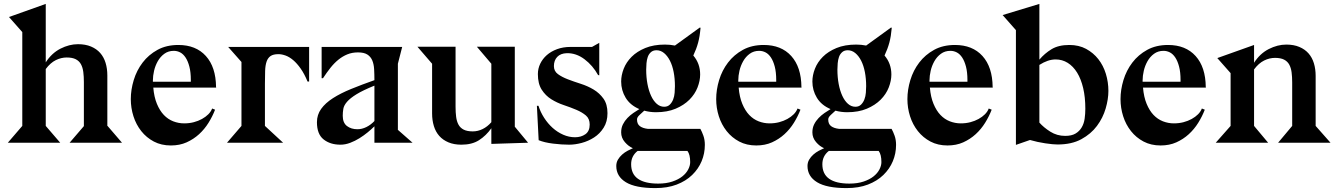

<svg xmlns="http://www.w3.org/2000/svg" viewBox="-20 -730 6845 982"><path d="M214 -411Q244 -458 289 -481Q334 -504 379 -504Q417 -504 445.5 -492Q474 -480 492.5 -459Q511 -438 520 -408.5Q529 -379 529 -344V-86H530L604 0H336L409 -85V-310Q409 -339 406 -362Q403 -385 394 -401.5Q385 -418 367.5 -427Q350 -436 321 -436Q293 -436 265.5 -422.5Q238 -409 214 -377V-86L288 0H20L94 -86V-566L26 -643L214 -710Z M1085 -282H764Q768 -234 782.5 -199Q797 -164 818 -142Q839 -120 866 -109.5Q893 -99 922 -99Q948 -99 971 -105Q994 -111 1013 -121.5Q1032 -132 1045.5 -145.5Q1059 -159 1065 -175L1080 -169Q1067 -135 1046.5 -102Q1026 -69 998 -43.5Q970 -18 934.5 -2Q899 14 854 14Q805 14 767 -6Q729 -26 702.5 -59.5Q676 -93 662.5 -135.5Q649 -178 649 -223Q649 -271 664 -320.5Q679 -370 709.5 -410Q740 -450 785.5 -475Q831 -500 892 -500Q982 -500 1033 -443.5Q1084 -387 1085 -285L1086 -283H1085ZM956 -321Q956 -361 948.5 -389.5Q941 -418 929 -436Q917 -454 901.5 -462Q886 -470 869 -470Q841 -470 820.5 -455Q800 -440 787 -417Q774 -394 768 -368Q762 -342 762 -319V-312H956Z M1553 -313Q1537 -352 1518 -379Q1499 -406 1479.5 -422.5Q1460 -439 1440.5 -446Q1421 -453 1404 -453Q1378 -453 1364 -443.5Q1350 -434 1343.5 -415Q1337 -396 1336 -367.5Q1335 -339 1335 -301V-86L1428 0H1141L1215 -86V-413L1147 -490H1561V-313Z M1895 -84Q1881 -70 1861 -53.5Q1841 -37 1818.5 -23Q1796 -9 1771 0.5Q1746 10 1721 10Q1669 10 1635 -17Q1601 -44 1601 -105Q1601 -143 1622.5 -173Q1644 -203 1683 -228Q1722 -253 1776 -275Q1830 -297 1895 -320Q1895 -350 1893.5 -376Q1892 -402 1884 -421Q1876 -440 1859 -451Q1842 -462 1811 -462Q1781 -462 1756.5 -452Q1732 -442 1710.5 -424.5Q1689 -407 1670 -383Q1651 -359 1632 -330H1625V-490H2037L2015 -404V-65H2016L2090 0H1895ZM1895 -292Q1836 -268 1803.5 -248Q1771 -228 1755 -209.5Q1739 -191 1736 -173.5Q1733 -156 1733 -138Q1733 -102 1754.5 -85.5Q1776 -69 1808 -69Q1831 -69 1853.5 -80Q1876 -91 1895 -111Z M2310 -184Q2310 -155 2313 -132Q2316 -109 2325 -92.5Q2334 -76 2351.5 -67Q2369 -58 2398 -58Q2424 -58 2448.5 -70Q2473 -82 2493 -105V-404L2419 -491H2613V-82L2681 0L2493 6V-74Q2466 -36 2430 -13Q2394 10 2340 10Q2302 10 2273.5 -2Q2245 -14 2226.5 -35Q2208 -56 2199 -85.5Q2190 -115 2190 -150V-404L2115 -491H2310Z M2734 -189Q2744 -157 2763 -127.5Q2782 -98 2806.5 -76Q2831 -54 2860.5 -41Q2890 -28 2921 -28Q2952 -28 2974 -43.5Q2996 -59 2996 -93Q2996 -123 2976.5 -139.5Q2957 -156 2927.5 -168.5Q2898 -181 2863.5 -192.5Q2829 -204 2799.5 -222.5Q2770 -241 2750.5 -271.5Q2731 -302 2731 -351Q2731 -379 2743 -404Q2755 -429 2776.5 -448Q2798 -467 2829 -478.5Q2860 -490 2898 -490H3008L3045 -511V-345L3039 -346Q3012 -395 2969.5 -427Q2927 -459 2879 -458Q2847 -457 2830 -439Q2813 -421 2813 -392Q2813 -366 2833.5 -351Q2854 -336 2884 -324.5Q2914 -313 2950 -301.5Q2986 -290 3016 -272Q3046 -254 3066.5 -225.5Q3087 -197 3087 -151Q3087 -108 3067.5 -77Q3048 -46 3018.5 -27Q2989 -8 2955 1Q2921 10 2891 10Q2853 10 2808.5 4.5Q2764 -1 2735 -13L2726 -189Z M3563 -588Q3561 -565 3558 -546.5Q3555 -528 3550.5 -511.5Q3546 -495 3540 -479Q3534 -463 3526 -446Q3561 -405 3561 -349Q3561 -317 3547.5 -282.5Q3534 -248 3506 -220Q3478 -192 3435.5 -174Q3393 -156 3335 -156Q3304 -156 3275 -164Q3264 -154 3251 -142Q3238 -130 3238 -119Q3238 -96 3252.5 -85Q3267 -74 3293 -71H3562Q3570 -57 3577.5 -36Q3585 -15 3585 11Q3585 55 3568.5 94.5Q3552 134 3520 165Q3488 196 3441 214Q3394 232 3332 232Q3230 232 3181 202Q3132 172 3132 119Q3132 101 3140.5 86.5Q3149 72 3162 60.5Q3175 49 3190 41Q3205 33 3217 28Q3195 19 3176 -3Q3157 -25 3157 -53Q3157 -76 3166 -94Q3175 -112 3189 -126.5Q3203 -141 3219 -152Q3235 -163 3250 -172Q3203 -192 3180 -230Q3157 -268 3157 -313Q3157 -345 3170 -378.5Q3183 -412 3210.5 -439.5Q3238 -467 3280.5 -484.5Q3323 -502 3381 -502Q3407 -502 3432 -497L3559 -589ZM3338 -473Q3320 -473 3309 -463Q3298 -453 3293 -438.5Q3288 -424 3286.5 -406.5Q3285 -389 3285 -374Q3285 -335 3291.5 -300.5Q3298 -266 3310 -240Q3322 -214 3339 -199Q3356 -184 3377 -184Q3395 -184 3406 -195Q3417 -206 3423 -221.5Q3429 -237 3430.5 -255.5Q3432 -274 3432 -289Q3432 -328 3425.5 -361.5Q3419 -395 3406.5 -419.5Q3394 -444 3376.5 -458.5Q3359 -473 3338 -473ZM3241 42Q3208 68 3208 110Q3208 160 3243 184.5Q3278 209 3346 209Q3388 209 3419 198.5Q3450 188 3470 172Q3490 156 3500 136.5Q3510 117 3510 99Q3510 60 3496 42Z M4079 -282H3758Q3762 -234 3776.5 -199Q3791 -164 3812 -142Q3833 -120 3860 -109.5Q3887 -99 3916 -99Q3942 -99 3965 -105Q3988 -111 4007 -121.5Q4026 -132 4039.5 -145.5Q4053 -159 4059 -175L4074 -169Q4061 -135 4040.5 -102Q4020 -69 3992 -43.5Q3964 -18 3928.5 -2Q3893 14 3848 14Q3799 14 3761 -6Q3723 -26 3696.5 -59.5Q3670 -93 3656.5 -135.5Q3643 -178 3643 -223Q3643 -271 3658 -320.5Q3673 -370 3703.5 -410Q3734 -450 3779.5 -475Q3825 -500 3886 -500Q3976 -500 4027 -443.5Q4078 -387 4079 -285L4080 -283H4079ZM3950 -321Q3950 -361 3942.5 -389.5Q3935 -418 3923 -436Q3911 -454 3895.5 -462Q3880 -470 3863 -470Q3835 -470 3814.5 -455Q3794 -440 3781 -417Q3768 -394 3762 -368Q3756 -342 3756 -319V-312H3950Z M4541 -588Q4539 -565 4536 -546.5Q4533 -528 4528.5 -511.5Q4524 -495 4518 -479Q4512 -463 4504 -446Q4539 -405 4539 -349Q4539 -317 4525.5 -282.5Q4512 -248 4484 -220Q4456 -192 4413.5 -174Q4371 -156 4313 -156Q4282 -156 4253 -164Q4242 -154 4229 -142Q4216 -130 4216 -119Q4216 -96 4230.5 -85Q4245 -74 4271 -71H4540Q4548 -57 4555.5 -36Q4563 -15 4563 11Q4563 55 4546.5 94.5Q4530 134 4498 165Q4466 196 4419 214Q4372 232 4310 232Q4208 232 4159 202Q4110 172 4110 119Q4110 101 4118.5 86.5Q4127 72 4140 60.5Q4153 49 4168 41Q4183 33 4195 28Q4173 19 4154 -3Q4135 -25 4135 -53Q4135 -76 4144 -94Q4153 -112 4167 -126.5Q4181 -141 4197 -152Q4213 -163 4228 -172Q4181 -192 4158 -230Q4135 -268 4135 -313Q4135 -345 4148 -378.5Q4161 -412 4188.5 -439.5Q4216 -467 4258.5 -484.5Q4301 -502 4359 -502Q4385 -502 4410 -497L4537 -589ZM4316 -473Q4298 -473 4287 -463Q4276 -453 4271 -438.5Q4266 -424 4264.5 -406.5Q4263 -389 4263 -374Q4263 -335 4269.5 -300.5Q4276 -266 4288 -240Q4300 -214 4317 -199Q4334 -184 4355 -184Q4373 -184 4384 -195Q4395 -206 4401 -221.5Q4407 -237 4408.5 -255.5Q4410 -274 4410 -289Q4410 -328 4403.5 -361.5Q4397 -395 4384.5 -419.5Q4372 -444 4354.5 -458.5Q4337 -473 4316 -473ZM4219 42Q4186 68 4186 110Q4186 160 4221 184.5Q4256 209 4324 209Q4366 209 4397 198.5Q4428 188 4448 172Q4468 156 4478 136.5Q4488 117 4488 99Q4488 60 4474 42Z M5057 -282H4736Q4740 -234 4754.5 -199Q4769 -164 4790 -142Q4811 -120 4838 -109.5Q4865 -99 4894 -99Q4920 -99 4943 -105Q4966 -111 4985 -121.5Q5004 -132 5017.5 -145.5Q5031 -159 5037 -175L5052 -169Q5039 -135 5018.5 -102Q4998 -69 4970 -43.5Q4942 -18 4906.5 -2Q4871 14 4826 14Q4777 14 4739 -6Q4701 -26 4674.5 -59.5Q4648 -93 4634.5 -135.5Q4621 -178 4621 -223Q4621 -271 4636 -320.5Q4651 -370 4681.5 -410Q4712 -450 4757.5 -475Q4803 -500 4864 -500Q4954 -500 5005 -443.5Q5056 -387 5057 -285L5058 -283H5057ZM4928 -321Q4928 -361 4920.5 -389.5Q4913 -418 4901 -436Q4889 -454 4873.5 -462Q4858 -470 4841 -470Q4813 -470 4792.5 -455Q4772 -440 4759 -417Q4746 -394 4740 -368Q4734 -342 4734 -319V-312H4928Z M5296 -425Q5323 -457 5358.5 -478.5Q5394 -500 5449 -500Q5498 -500 5535 -480Q5572 -460 5597.5 -427.5Q5623 -395 5636 -352.5Q5649 -310 5649 -265Q5649 -223 5635 -175Q5621 -127 5590.5 -86Q5560 -45 5510.5 -18Q5461 9 5389 9Q5366 9 5326 3Q5286 -3 5248 -14L5176 11V-576L5108 -653L5296 -710ZM5296 -103Q5318 -78 5352 -56.5Q5386 -35 5428 -35Q5461 -35 5481 -47Q5501 -59 5512.5 -78.5Q5524 -98 5527.5 -123Q5531 -148 5531 -174Q5531 -233 5520 -279.5Q5509 -326 5489 -358.5Q5469 -391 5441 -408.5Q5413 -426 5379 -426Q5340 -426 5296 -398Z M6147 -282H5826Q5830 -234 5844.5 -199Q5859 -164 5880 -142Q5901 -120 5928 -109.5Q5955 -99 5984 -99Q6010 -99 6033 -105Q6056 -111 6075 -121.5Q6094 -132 6107.5 -145.5Q6121 -159 6127 -175L6142 -169Q6129 -135 6108.5 -102Q6088 -69 6060 -43.5Q6032 -18 5996.5 -2Q5961 14 5916 14Q5867 14 5829 -6Q5791 -26 5764.5 -59.5Q5738 -93 5724.5 -135.5Q5711 -178 5711 -223Q5711 -271 5726 -320.5Q5741 -370 5771.5 -410Q5802 -450 5847.5 -475Q5893 -500 5954 -500Q6044 -500 6095 -443.5Q6146 -387 6147 -285L6148 -283H6147ZM6018 -321Q6018 -361 6010.5 -389.5Q6003 -418 5991 -436Q5979 -454 5963.5 -462Q5948 -470 5931 -470Q5903 -470 5882.5 -455Q5862 -440 5849 -417Q5836 -394 5830 -368Q5824 -342 5824 -319V-312H6018Z M6517 0 6589 -86V-308Q6589 -337 6586 -360Q6583 -383 6574 -399.5Q6565 -416 6547.5 -425Q6530 -434 6501 -434Q6473 -434 6445.5 -420.5Q6418 -407 6394 -375V-86L6466 0H6198L6274 -86V-356L6206 -433L6394 -500V-409Q6424 -456 6469 -479Q6514 -502 6559 -502Q6597 -502 6625.5 -490Q6654 -478 6672.5 -457Q6691 -436 6700 -406.5Q6709 -377 6709 -342V-86L6785 0Z"/></svg>

Font: Bluu Next Cyrillic
Style: Bold
Weight: 700
Designer: Igor Stepanchenko
Foundry: Igor Stepanchenko
Version: Version 1.000